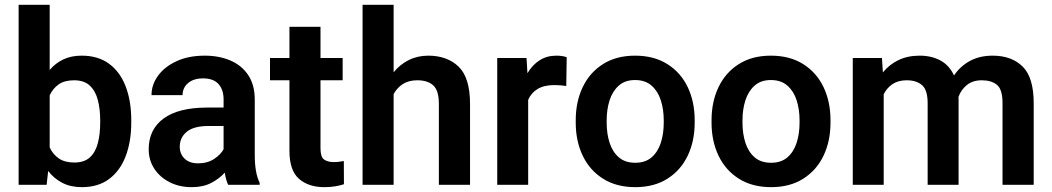

<svg xmlns="http://www.w3.org/2000/svg" viewBox="-20 -770 4384 800"><path d="M526.9 -269.5V-259.3Q526.9 -180.7 503.9 -119.9Q481 -59.1 435.3 -24.7Q389.6 9.8 321.3 9.8Q274.4 9.8 239.7 -8.1Q205.1 -25.9 180.7 -57.6L174.3 0H57.6V-750H187V-478.5Q210.9 -506.8 243.9 -522.5Q276.9 -538.1 320.3 -538.1Q389.2 -538.1 435.1 -503.9Q481 -469.7 503.9 -409.2Q526.9 -348.6 526.9 -269.5ZM397.5 -259.3V-269.5Q397.5 -314.5 387.9 -352.3Q378.4 -390.1 354.7 -412.8Q331.1 -435.5 288.6 -435.5Q249 -435.5 224.6 -418.5Q200.2 -401.4 187 -372.6V-155.8Q200.2 -127 225.1 -109.9Q250 -92.8 289.6 -92.8Q331.5 -92.8 355 -114.7Q378.4 -136.7 387.9 -174.3Q397.5 -211.9 397.5 -259.3Z M930.7 0Q921.4 -19 916.5 -50.8Q894.5 -25.9 860.6 -8.1Q826.7 9.8 778.8 9.8Q727.5 9.8 687 -10.7Q646.5 -31.2 623 -66.9Q599.6 -102.5 599.6 -147.9Q599.6 -231 661.9 -276.4Q724.1 -321.8 842.8 -321.8H911.6V-356Q911.6 -396 890.6 -419.7Q869.6 -443.4 825.7 -443.4Q786.6 -443.4 763.7 -423.8Q740.7 -404.3 740.7 -373.5H611.3Q611.3 -417.5 638.7 -454.8Q666 -492.2 715.8 -515.1Q765.6 -538.1 833 -538.1Q893.1 -538.1 940.2 -517.8Q987.3 -497.6 1014.4 -456.8Q1041.5 -416 1041.5 -355V-124.5Q1041.5 -48.8 1062 -8.3V0ZM805.2 -89.4Q844.2 -89.4 872.1 -107.7Q899.9 -126 911.6 -148.4V-245.1H849.1Q788.1 -245.1 758.5 -221.2Q729 -197.3 729 -158.2Q729 -128.4 749.3 -108.9Q769.5 -89.4 805.2 -89.4Z M1407.7 -528.3V-435.5H1315.4V-152.3Q1315.4 -116.7 1329.8 -105.7Q1344.2 -94.7 1371.1 -94.7Q1383.8 -94.7 1394.5 -96.2Q1405.3 -97.7 1412.6 -99.1L1413.1 -2.4Q1397 2.9 1376.7 6.3Q1356.4 9.8 1331.1 9.8Q1265.6 9.8 1225.8 -24.9Q1186 -59.6 1186 -142.1V-435.5H1105V-528.3H1186V-658.2H1315.4V-528.3Z M1620.1 -750V-468.8Q1646.5 -501.5 1683.3 -519.8Q1720.2 -538.1 1764.6 -538.1Q1843.3 -538.1 1890.9 -492.2Q1938.5 -446.3 1938.5 -336.9V0H1808.6V-337.9Q1808.6 -392.6 1785.4 -414.1Q1762.2 -435.5 1718.8 -435.5Q1683.1 -435.5 1658.7 -419.9Q1634.3 -404.3 1620.1 -377.9V0H1490.7V-750Z M2341.3 -531.7 2339.4 -411.6Q2316.9 -415.5 2290 -415.5Q2247.1 -415.5 2220.2 -399.4Q2193.4 -383.3 2180.7 -354V0H2051.8V-528.3H2173.8L2177.7 -464.8Q2197.8 -499 2228 -518.6Q2258.3 -538.1 2298.3 -538.1Q2323.2 -538.1 2341.3 -531.7Z M2378.9 -258.8V-269Q2378.9 -346.2 2408 -407Q2437 -467.8 2492.4 -502.9Q2547.9 -538.1 2626 -538.1Q2705.1 -538.1 2760.7 -502.9Q2816.4 -467.8 2845.5 -407Q2874.5 -346.2 2874.5 -269V-258.8Q2874.5 -182.1 2845.5 -121.3Q2816.4 -60.5 2761 -25.4Q2705.6 9.8 2627 9.8Q2548.3 9.8 2492.7 -25.4Q2437 -60.5 2408 -121.3Q2378.9 -182.1 2378.9 -258.8ZM2507.8 -269V-258.8Q2507.8 -212.9 2520 -175Q2532.2 -137.2 2558.3 -114.5Q2584.5 -91.8 2627 -91.8Q2668.9 -91.8 2695.1 -114.5Q2721.2 -137.2 2733.4 -175Q2745.6 -212.9 2745.6 -258.8V-269Q2745.6 -314 2733.4 -352.1Q2721.2 -390.1 2694.8 -413.3Q2668.5 -436.5 2626 -436.5Q2584.5 -436.5 2558.3 -413.3Q2532.2 -390.1 2520 -352.1Q2507.8 -314 2507.8 -269Z M2944.8 -258.8V-269Q2944.8 -346.2 2973.9 -407Q3002.9 -467.8 3058.3 -502.9Q3113.8 -538.1 3191.9 -538.1Q3271 -538.1 3326.7 -502.9Q3382.3 -467.8 3411.4 -407Q3440.4 -346.2 3440.4 -269V-258.8Q3440.4 -182.1 3411.4 -121.3Q3382.3 -60.5 3326.9 -25.4Q3271.5 9.8 3192.9 9.8Q3114.3 9.8 3058.6 -25.4Q3002.9 -60.5 2973.9 -121.3Q2944.8 -182.1 2944.8 -258.8ZM3073.7 -269V-258.8Q3073.7 -212.9 3085.9 -175Q3098.1 -137.2 3124.3 -114.5Q3150.4 -91.8 3192.9 -91.8Q3234.9 -91.8 3261 -114.5Q3287.1 -137.2 3299.3 -175Q3311.5 -212.9 3311.5 -258.8V-269Q3311.5 -314 3299.3 -352.1Q3287.1 -390.1 3260.7 -413.3Q3234.4 -436.5 3191.9 -436.5Q3150.4 -436.5 3124.3 -413.3Q3098.1 -390.1 3085.9 -352.1Q3073.7 -314 3073.7 -269Z M3757.8 -435.5Q3722.7 -435.5 3699 -419.7Q3675.3 -403.8 3662.1 -377.4V0H3533.2V-528.3H3654.8L3658.7 -468.3Q3685.1 -501 3723.4 -519.5Q3761.7 -538.1 3812 -538.1Q3860.8 -538.1 3897.9 -518.3Q3935.1 -498.5 3955.1 -455.6Q3980.5 -493.7 4021 -515.9Q4061.5 -538.1 4116.2 -538.1Q4194.8 -538.1 4241 -492.7Q4287.1 -447.3 4287.1 -339.4V0H4157.2V-339.8Q4157.2 -397.5 4134 -416.5Q4110.8 -435.5 4070.8 -435.5Q4033.7 -435.5 4009.3 -416.3Q3984.9 -397 3973.6 -366.2Q3974.1 -359.4 3974.1 -352.5V0H3845.2V-339.4Q3845.2 -395 3821.8 -415.3Q3798.3 -435.5 3757.8 -435.5Z"/></svg>

Font: Vazirmatn UI FD SemiBold
Style: Regular
Weight: 600
Designer: Saber Rastikerdar
Foundry: Saber Rastikerdar
Version: Version 33.003